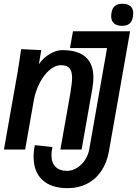

<svg xmlns="http://www.w3.org/2000/svg" viewBox="-24 -770 714 1000"><path d="M151 47Q151 17 157.5 -14L249 -4Q244 21 244 37.5Q244 78.5 265.8 99.5Q287.5 120.5 329 120Q356.5 118 380.2 102.2Q404 86.5 420 61.2Q436 36 441 7L533.5 -519.5H340.5L356 -607H653.5L543 20Q532.5 78.5 503 121.5Q473.5 164.5 428.8 187.2Q384 210 328.5 210Q242.5 210 196.8 167.2Q151 124.5 151 47ZM86 -514 191 -509 178.5 -436Q203.5 -471 237.2 -490Q271 -509 300 -509Q381.5 -509 422 -472.8Q462.5 -436.5 462.5 -365.5Q462.5 -341 457 -309L401 9H290.5L342.5 -285Q351.5 -340 351.5 -365Q351.5 -397.5 338.5 -414Q325.5 -430.5 293.5 -430.5Q264 -430.5 234.5 -405.8Q205 -381 183 -338.8Q161 -296.5 152 -247L107 9H-3.5L67 -390Q76.5 -446 86 -514ZM555 -686Q555 -694 556.5 -703Q561 -728 574.8 -739.2Q588.5 -750.5 614.5 -750.5Q641.5 -750.5 655.8 -737.5Q670 -724.5 670 -700.5Q670 -692.5 668.5 -683.5Q664 -658 650.5 -646.8Q637 -635.5 612 -635.5Q584 -635.5 569.5 -648.5Q555 -661.5 555 -686Z"/></svg>

Font: JuliaMono ExtraBoldItalic
Style: Regular
Weight: 800
Italic angle: -9°
Monospace: yes
Designer: cormullion
Foundry: corm
Version: Version 0.049; ttfautohint (v1.8.4)